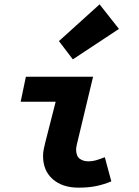

<svg xmlns="http://www.w3.org/2000/svg" viewBox="-20 -851 640 883"><path d="M341 12Q267 12 222.5 -27Q178 -66 178 -134Q178 -149 181 -164Q184 -179 188 -195L236 -383H75L99 -498H408L334 -189Q333 -182 331.5 -176Q330 -170 330 -164Q330 -134 346 -121.5Q362 -109 387 -109Q405 -109 422 -114Q439 -119 462 -128L492 -17Q459 -3 423.5 4.5Q388 12 341 12ZM315 -578 251 -662 438 -831 527 -718Z"/></svg>

Font: Source Code Pro ExtraBold
Style: Italic
Weight: 800
Italic angle: -11°
Monospace: yes
Designer: Paul D. Hunt, Teo Tuominen
Foundry: Adobe Systems Incorporated
Version: Version 1.016;hotconv 1.0.116;makeotfexe 2.5.65601